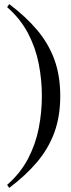

<svg xmlns="http://www.w3.org/2000/svg" viewBox="-20 -710 349 940"><path d="M25 210 15 195Q80 138 117 67.5Q154 -3 169.5 -81.5Q185 -160 185 -240Q185 -320 169.5 -398.5Q154 -477 117 -547.5Q80 -618 15 -675L25 -690Q105 -630 161 -564Q217 -498 246 -419Q275 -340 275 -240Q275 -140 246 -61Q217 18 161 84Q105 150 25 210Z"/></svg>

Font: El Messiri
Style: Regular
Weight: 400
Designer: Mohamed Gaber
Foundry: Kief Type Foundry
Version: Version 2.020